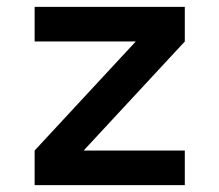

<svg xmlns="http://www.w3.org/2000/svg" viewBox="-20 -540 640 560"><path d="M81 0V-101L376 -419H81V-520H519V-419L224 -101H519V0Z"/></svg>

Font: Iosevka Custom Extended
Style: Bold
Weight: 700
Width: 7
Monospace: yes
Designer: Belleve Invis
Foundry: Belleve Invis
Version: Version 11.2.4; ttfautohint (v1.8.4)